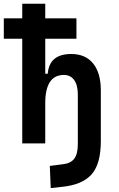

<svg xmlns="http://www.w3.org/2000/svg" viewBox="-20 -752 626 1007"><path d="M96.7 0V-548.8H0V-655.8H96.7V-732.4H217.3V-655.8H380.9V-548.8H217.3V-365.2H230.5Q238.3 -468.8 354 -468.8Q428.2 -468.8 468.5 -418.9Q508.8 -369.1 508.8 -278.3V-11.7Q508.8 109.4 459 164.1Q409.2 218.8 299.8 228.5L246.1 234.4L241.2 118.2L309.6 109.4Q350.6 105 369.4 80.3Q388.2 55.7 388.2 3.9V-256.3Q388.2 -305.7 368.9 -332.3Q349.6 -358.9 314.9 -358.9Q217.3 -358.9 217.3 -210.4V0Z"/></svg>

Font: CaskaydiaCove NFP SemiBold
Style: Regular
Weight: 600
Designer: Aaron Bell
Foundry: Saja Typeworks
Version: Version 2111.001; VTT 6.35;Nerd Fonts 3.1.1